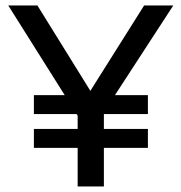

<svg xmlns="http://www.w3.org/2000/svg" viewBox="-20 -674 656 694"><path d="M355.5 -208V-261.7H514.6V-330.1H395.5L606.4 -654.3H501L306.6 -345.7L115.2 -654.3H9.8L213.9 -330.1H102.5V-261.7H256.8L260.7 -255.9V-208H102.5V-139.6H260.7V0H355.5V-139.6H514.6V-208Z"/></svg>

Font: Sen-gleads
Style: Bold
Weight: 700
Designer: Kosal Sen, Philatype
Foundry: Philatype
Version: Version 1.004; ttfautohint (v1.8.3)